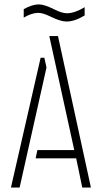

<svg xmlns="http://www.w3.org/2000/svg" viewBox="-20 -845 459 865"><path d="M86.9 -765.6V-803.7Q125 -825.2 155.3 -825.2Q179.7 -825.2 224.6 -802.7Q258.8 -785.2 283.2 -785.2Q317.4 -786.1 361.3 -812.5V-775.4Q316.4 -748 279.3 -748Q252.9 -748 207 -770.5Q173.8 -787.1 151.4 -787.1Q121.1 -786.1 86.9 -765.6ZM29.3 0 163.1 -585H179.7L189.5 -541L68.4 0ZM140.6 -131.8 148.4 -168.9H314.5L202.1 -682.6H241.2L389.6 0H350.6L323.2 -131.8Z"/></svg>

Font: Post No Bills Jaffna Light
Style: Regular
Weight: 300
Designer: Kosala Senevirathne, Siva Puranthara, Lasantha Premarathna, Tharique Azeez
Foundry: Mooniak
Version: Version 1.220 ; ttfautohint (v1.6)